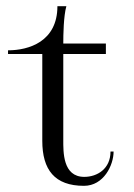

<svg xmlns="http://www.w3.org/2000/svg" viewBox="-20 -600 434 622"><path d="M252 2C316 2 348 -65 348 -109H338C338 -53 295 -27 253 -27C183 -27 185 -108 185 -147V-425H323V-459H185C185 -488 186 -548 195 -580H166C166 -465 73 -437 6 -437V-425H117V-144C117 -50 157 2 252 2Z"/></svg>

Font: Cantique Normal
Style: Regular
Weight: 400
Designer: Sébastien Hayez
Foundry: Sébastien Hayez & Ariel Martín Pérez
Version: Version 1.000;hotconv 1.0.109;makeotfexe 2.5.65596